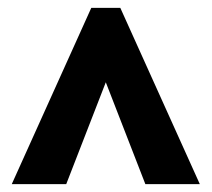

<svg xmlns="http://www.w3.org/2000/svg" viewBox="-20 -734 540 490"><path d="M10 -264 213 -714H287L490 -264H351L250 -524L149 -264Z"/></svg>

Font: Noto Sans Mono ExtraCondensed Black
Style: Regular
Weight: 900
Width: 2
Designer: Monotype Design Team
Foundry: Monotype Imaging Inc.
Version: Version 2.014